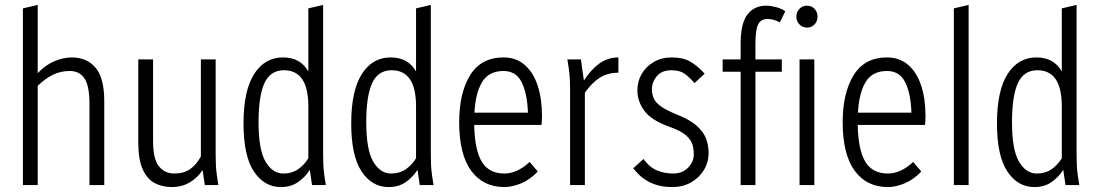

<svg xmlns="http://www.w3.org/2000/svg" viewBox="-20 -751 4460 779"><path d="M73 0V-717L133 -731V-454Q165 -488 201.5 -503Q238 -518 271 -518Q332 -518 367.5 -476.5Q403 -435 403 -341V0H343V-330Q343 -402 323 -432.5Q303 -463 263 -463Q228 -463 197.5 -449Q167 -435 133 -403V0Z M541 -175V-510H601V-180Q601 -105 625 -76Q649 -47 686 -47Q726 -47 751.5 -65Q777 -83 795 -116V-510H855V-122Q855 -97 856 -79Q857 -61 860 -39L866 0H811L802 -61Q781 -29 749 -10.5Q717 8 678 8Q639 8 608 -8Q577 -24 559 -64Q541 -104 541 -175Z M968 -250Q968 -383 1011 -450.5Q1054 -518 1128 -518Q1199 -518 1231 -461V-717L1291 -731V-122Q1291 -97 1292 -79Q1293 -61 1296 -39L1302 0H1246L1237 -62Q1218 -32 1189 -12Q1160 8 1120 8Q1052 8 1010 -55.5Q968 -119 968 -250ZM1029 -255Q1029 -143 1057.5 -95Q1086 -47 1129 -47Q1164 -47 1189 -64Q1214 -81 1231 -109V-320Q1231 -466 1132 -466Q1077 -466 1053 -414Q1029 -362 1029 -255Z M1405 -250Q1405 -383 1448 -450.5Q1491 -518 1565 -518Q1636 -518 1668 -461V-717L1728 -731V-122Q1728 -97 1729 -79Q1730 -61 1733 -39L1739 0H1683L1674 -62Q1655 -32 1626 -12Q1597 8 1557 8Q1489 8 1447 -55.5Q1405 -119 1405 -250ZM1466 -255Q1466 -143 1494.5 -95Q1523 -47 1566 -47Q1601 -47 1626 -64Q1651 -81 1668 -109V-320Q1668 -466 1569 -466Q1514 -466 1490 -414Q1466 -362 1466 -255Z M1843 -255Q1843 -374 1887.5 -446Q1932 -518 2023 -518Q2074 -518 2109 -487.5Q2144 -457 2161.5 -403.5Q2179 -350 2179 -280Q2179 -270 2178.5 -261Q2178 -252 2177 -244H1904Q1906 -142 1935 -94.5Q1964 -47 2026 -47Q2079 -47 2129 -94L2162 -55Q2129 -21 2093 -6.5Q2057 8 2027 8Q1940 8 1891.5 -58.5Q1843 -125 1843 -255ZM2023 -463Q1963 -463 1936 -418Q1909 -373 1905 -294H2122Q2119 -374 2096 -418.5Q2073 -463 2023 -463Z M2282 -510H2337L2349 -424Q2378 -469 2412 -493.5Q2446 -518 2489 -518V-456Q2446 -456 2414 -436Q2382 -416 2353 -375V0H2293V-388Q2293 -413 2292 -431Q2291 -449 2288 -471Z M2549 -68 2591 -106Q2613 -74 2643.5 -60.5Q2674 -47 2711 -47Q2749 -47 2772 -71Q2795 -95 2795 -125Q2795 -144 2790 -163Q2785 -182 2764.5 -201Q2744 -220 2695 -237Q2621 -264 2593.5 -302.5Q2566 -341 2566 -384Q2566 -421 2583.5 -451Q2601 -481 2632.5 -499.5Q2664 -518 2705 -518Q2750 -518 2779 -502Q2808 -486 2839 -452L2798 -414Q2776 -439 2756.5 -452.5Q2737 -466 2705 -466Q2665 -466 2645 -442Q2625 -418 2625 -389Q2625 -370 2632 -353Q2639 -336 2660 -320.5Q2681 -305 2722 -288Q2779 -266 2807.5 -240Q2836 -214 2845.5 -186.5Q2855 -159 2855 -130Q2855 -92 2835.5 -60.5Q2816 -29 2783 -10.5Q2750 8 2707 8Q2658 8 2619.5 -10Q2581 -28 2549 -68Z M2912 -460V-510H2985V-575Q2985 -656 3012.5 -692Q3040 -728 3089 -728Q3106 -728 3129 -722Q3152 -716 3166 -705L3144 -660Q3130 -668 3117.5 -671Q3105 -674 3094 -674Q3067 -674 3056 -652Q3045 -630 3045 -572V-510H3152V-460H3045V0H2985V-460ZM3211 -683Q3211 -702 3223.5 -715Q3236 -728 3254 -728Q3273 -728 3285 -715Q3297 -702 3297 -683Q3297 -665 3285 -652Q3273 -639 3254 -639Q3236 -639 3223.5 -652Q3211 -665 3211 -683ZM3224 0V-510H3284V0Z M3399 -255Q3399 -374 3443.5 -446Q3488 -518 3579 -518Q3630 -518 3665 -487.5Q3700 -457 3717.5 -403.5Q3735 -350 3735 -280Q3735 -270 3734.5 -261Q3734 -252 3733 -244H3460Q3462 -142 3491 -94.5Q3520 -47 3582 -47Q3635 -47 3685 -94L3718 -55Q3685 -21 3649 -6.5Q3613 8 3583 8Q3496 8 3447.5 -58.5Q3399 -125 3399 -255ZM3579 -463Q3519 -463 3492 -418Q3465 -373 3461 -294H3678Q3675 -374 3652 -418.5Q3629 -463 3579 -463Z M3850 0V-717L3910 -731V0Z M4025 -250Q4025 -383 4068 -450.5Q4111 -518 4185 -518Q4256 -518 4288 -461V-717L4348 -731V-122Q4348 -97 4349 -79Q4350 -61 4353 -39L4359 0H4303L4294 -62Q4275 -32 4246 -12Q4217 8 4177 8Q4109 8 4067 -55.5Q4025 -119 4025 -250ZM4086 -255Q4086 -143 4114.5 -95Q4143 -47 4186 -47Q4221 -47 4246 -64Q4271 -81 4288 -109V-320Q4288 -466 4189 -466Q4134 -466 4110 -414Q4086 -362 4086 -255Z"/></svg>

Font: Radio Canada Condensed Light
Style: Regular
Weight: 300
Width: 3
Designer: Charles Daoud, Etienne Aubert Bonn, Alexandre Saumier Demers, Jacques Le Bailly
Foundry: Radio-Canada
Version: Version 2.104; ttfautohint (v1.8.4.7-5d5b);gftools[0.9.28.de